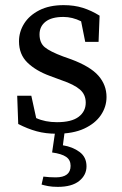

<svg xmlns="http://www.w3.org/2000/svg" viewBox="-20 -508 474 748"><path d="M200 13Q158 13 123 3.5Q88 -6 51 -25L47 -135H102L121 -48Q156 -32 202 -32Q259 -32 286.5 -53Q314 -74 314 -108Q314 -140 291 -159.5Q268 -179 221 -195L175 -212Q120 -232 87 -264Q54 -296 54 -347Q54 -384 74 -416Q94 -448 133 -468Q172 -488 228 -488Q269 -488 302.5 -477.5Q336 -467 368 -447L364 -345H312L296 -425Q262 -442 227 -442Q181 -442 157.5 -423.5Q134 -405 134 -374Q134 -341 154.5 -324Q175 -307 226 -288L257 -277Q332 -249 363.5 -213Q395 -177 395 -130Q395 -92 373 -59.5Q351 -27 308 -7Q265 13 200 13ZM183 86 196 -3H233L225 58Q263 64 290 84Q317 104 317 140Q317 174 288.5 197Q260 220 205 220Q183 220 167.5 217Q152 214 142 211L149 180Q173 183 197 183Q255 183 255 138Q255 115 237.5 103Q220 91 183 86Z"/></svg>

Font: Source Serif Pro
Style: Regular
Weight: 400
Designer: Frank Grießhammer
Foundry: Adobe Systems Incorporated
Version: Version 3.001;hotconv 1.0.111;makeotfexe 2.5.65597